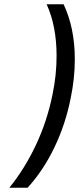

<svg xmlns="http://www.w3.org/2000/svg" viewBox="-20 -761 373 906"><path d="M228 -316Q247 -407 247 -497Q247 -638 200 -741H280Q333 -629 333 -481Q333 -392 314 -300Q290 -177 237.5 -67Q185 43 110 125H24Q97 35 150 -78Q203 -191 228 -316Z"/></svg>

Font: TypoPRO Montserrat Alternates
Style: Italic
Weight: 400
Italic angle: -11.3°
Designer: Julieta Ulanovsky
Foundry: Julieta Ulanovsky
Version: Version 6.001